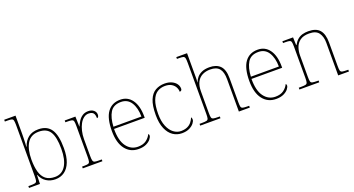

<svg xmlns="http://www.w3.org/2000/svg" viewBox="-48 -1380 3710 2011"><g transform="rotate(-20 1806.5 -375.0)"><path d="M313 10Q256 10 212.5 -18Q169 -46 148 -99H145L142 0H20V-20H41Q78 -20 94 -24Q110 -28 114 -43.5Q118 -59 118 -94V-662Q118 -699 114 -715.5Q110 -732 95.5 -736Q81 -740 51 -740H20V-760H146V-560Q146 -541 145.5 -515.5Q145 -490 144 -463.5Q143 -437 141 -414H144Q164 -476 207.5 -510Q251 -544 320 -544Q416 -544 461 -478Q506 -412 506 -267Q506 -175 482 -113.5Q458 -52 414.5 -21Q371 10 313 10ZM317 -15Q394 -15 436 -81.5Q478 -148 478 -270Q478 -400 441 -459.5Q404 -519 316 -519Q228 -519 186.5 -452Q145 -385 145 -269Q145 -190 161 -133Q177 -76 214.5 -45.5Q252 -15 317 -15Z M619 0V-20H641Q671 -20 685.5 -24Q700 -28 704 -44.5Q708 -61 708 -98V-442Q708 -477 704 -492.5Q700 -508 684 -512Q668 -516 631 -516H613V-536H732L735 -424H737Q749 -453 766.5 -480.5Q784 -508 811 -526Q838 -544 876 -544Q914 -544 937 -524.5Q960 -505 960 -476Q960 -463 955 -453Q950 -443 939 -443Q939 -472 931.5 -488.5Q924 -505 909 -512Q894 -519 871 -519Q842 -519 817 -500Q792 -481 774 -448Q756 -415 746 -372.5Q736 -330 736 -284V-98Q736 -61 740.5 -44.5Q745 -28 759 -24Q773 -20 803 -20H838V0Z M1241 10Q1148 10 1093.5 -60.5Q1039 -131 1039 -262Q1039 -404 1089 -473Q1139 -542 1232 -542Q1315 -542 1362.5 -475.5Q1410 -409 1410 -290V-276H1068Q1067 -146 1115.5 -80.5Q1164 -15 1242 -15Q1299 -15 1334 -40.5Q1369 -66 1386 -103Q1391 -100 1393 -96Q1395 -92 1395 -85Q1395 -68 1377.5 -45.5Q1360 -23 1326 -6.5Q1292 10 1241 10ZM1382 -300Q1381 -397 1343 -457Q1305 -517 1231 -517Q1147 -517 1111 -458Q1075 -399 1070 -300Z M1723 10Q1669 10 1625 -19.5Q1581 -49 1554.5 -110Q1528 -171 1528 -263Q1528 -369 1553.5 -430Q1579 -491 1624 -516.5Q1669 -542 1726 -542Q1772 -542 1805 -526.5Q1838 -511 1855.5 -486.5Q1873 -462 1873 -433Q1873 -425 1870 -419Q1867 -413 1861.5 -410Q1856 -407 1848 -406Q1848 -434 1834 -459.5Q1820 -485 1792.5 -501Q1765 -517 1722 -517Q1673 -517 1635.5 -493Q1598 -469 1577 -413.5Q1556 -358 1556 -264Q1556 -184 1579 -128Q1602 -72 1640 -43.5Q1678 -15 1723 -15Q1765 -16 1793 -29Q1821 -42 1839 -64.5Q1857 -87 1868 -114Q1873 -108 1874.5 -101.5Q1876 -95 1876 -86Q1876 -70 1858.5 -47Q1841 -24 1807 -7Q1773 10 1723 10Z M1928 0V-20H1953Q1990 -20 2006 -24Q2022 -28 2026 -43.5Q2030 -59 2030 -94V-662Q2030 -699 2026 -715.5Q2022 -732 2007.5 -736Q1993 -740 1963 -740H1938V-760H2058V-482Q2058 -474 2057.5 -465Q2057 -456 2056.5 -448.5Q2056 -441 2055 -435H2057Q2066 -461 2085.5 -485.5Q2105 -510 2139.5 -526Q2174 -542 2226 -542Q2304 -542 2345.5 -499.5Q2387 -457 2387 -362V-94Q2387 -59 2391 -43.5Q2395 -28 2411.5 -24Q2428 -20 2464 -20H2481V0H2359V-360Q2359 -441 2327.5 -479Q2296 -517 2226 -517Q2176 -517 2138 -497.5Q2100 -478 2079 -438Q2058 -398 2058 -334V-94Q2058 -59 2062 -43.5Q2066 -28 2082.5 -24Q2099 -20 2135 -20H2154V0Z M2773 10Q2680 10 2625.5 -60.5Q2571 -131 2571 -262Q2571 -404 2621 -473Q2671 -542 2764 -542Q2847 -542 2894.5 -475.5Q2942 -409 2942 -290V-276H2600Q2599 -146 2647.5 -80.5Q2696 -15 2774 -15Q2831 -15 2866 -40.5Q2901 -66 2918 -103Q2923 -100 2925 -96Q2927 -92 2927 -85Q2927 -68 2909.5 -45.5Q2892 -23 2858 -6.5Q2824 10 2773 10ZM2914 -300Q2913 -397 2875 -457Q2837 -517 2763 -517Q2679 -517 2643 -458Q2607 -399 2602 -300Z M3034 0V-20H3057Q3094 -20 3110 -24Q3126 -28 3130 -43.5Q3134 -59 3134 -94V-442Q3134 -477 3130 -492.5Q3126 -508 3111.5 -512Q3097 -516 3067 -516H3039V-536H3158L3161 -449H3165Q3185 -485 3209 -505Q3233 -525 3262.5 -533.5Q3292 -542 3329 -542Q3415 -542 3454.5 -496.5Q3494 -451 3494 -357V-94Q3494 -59 3498 -43.5Q3502 -28 3518.5 -24Q3535 -20 3571 -20H3586V0H3466V-365Q3466 -432 3435.5 -474.5Q3405 -517 3329 -517Q3264 -517 3227.5 -490Q3191 -463 3176.5 -421Q3162 -379 3162 -334V-94Q3162 -59 3166 -43.5Q3170 -28 3186.5 -24Q3203 -20 3239 -20H3255V0Z"/></g></svg>

Font: Noto Serif Armenian Thin
Style: Regular
Weight: 250
Version: Version 2.007